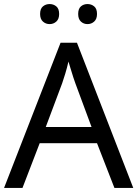

<svg xmlns="http://www.w3.org/2000/svg" viewBox="-20 -928 679 948"><path d="M545 0 459 -221H176L91 0H0L279 -717H360L638 0ZM352 -517Q349 -525 342 -546Q335 -567 328.5 -589.5Q322 -612 318 -624Q311 -593 302 -563.5Q293 -534 287 -517L206 -301H432ZM178 -859Q178 -885 192 -896.5Q206 -908 225 -908Q244 -908 258 -896.5Q272 -885 272 -859Q272 -834 258 -821.5Q244 -809 225 -809Q206 -809 192 -821.5Q178 -834 178 -859ZM366 -859Q366 -885 379.5 -896.5Q393 -908 412 -908Q431 -908 445 -896.5Q459 -885 459 -859Q459 -834 445 -821.5Q431 -809 412 -809Q393 -809 379.5 -821.5Q366 -834 366 -859Z"/></svg>

Font: Noto Sans Multani
Style: Regular
Weight: 400
Designer: Monotype Design Team
Foundry: Monotype Imaging Inc.
Version: Version 2.002; ttfautohint (v1.8.4.7-5d5b)